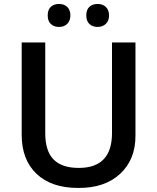

<svg xmlns="http://www.w3.org/2000/svg" viewBox="-20 -925 782 955"><path d="M537.1 -713.9H653.8V-252Q654.8 -132.3 577.6 -60.5Q500.5 11.2 368.2 9.8Q235.4 9.8 161.6 -60.5Q87.9 -130.9 87.9 -253.9V-713.9H205.1V-262.2Q205.1 -174.3 246.1 -132.1Q287.1 -89.8 372.1 -89.8Q537.1 -89.8 537.1 -263.2ZM217.3 -848.1Q217.3 -877 232.9 -891.1Q248.5 -905.3 273.4 -905.3Q299.8 -905.3 314.9 -890.1Q330.1 -875 330.1 -848.1Q330.1 -822.3 314.5 -806.6Q298.8 -791 273.4 -791Q248.5 -791 232.9 -805.7Q217.3 -820.3 217.3 -848.1ZM409.2 -848.1Q409.2 -877 424.8 -891.1Q440.4 -905.3 465.3 -905.3Q491.7 -905.3 507.1 -889.9Q522.5 -874.5 522.5 -848.1Q522.5 -822.3 506.6 -806.6Q490.7 -791 465.3 -791Q440.4 -791 424.8 -805.7Q409.2 -820.3 409.2 -848.1Z"/></svg>

Font: Open Sans
Style: SemiBold
Weight: 600
Foundry: Ascender Corporation
Version: Version 1.10